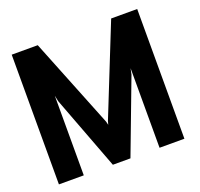

<svg xmlns="http://www.w3.org/2000/svg" viewBox="-117 -789 955 918"><g transform="rotate(-20 361.0 -330.0)"><path d="M670.5 0H544V-405L537.5 -374.5L396 0H306.5L165 -374.5L158.5 -405V0H32V-660H164.5L346.5 -205L351 -187L356 -205L538 -660H670.5Z"/></g></svg>

Font: Lucymar Sans SemiBold
Style: Regular
Weight: 600
Foundry: The League of Moveable Type (original font) / Main changes by Cristiano Sobral with portions from Mirco Monsees
Version: Version 2.001;August 30, 2020;FontCreator 13.0.0.2681 64-bit